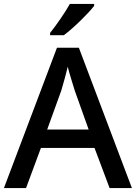

<svg xmlns="http://www.w3.org/2000/svg" viewBox="-20 -961 695 981"><path d="M461 -941H337C312 -896 266 -830 236 -793V-781H306C355 -817 433 -894 461 -931ZM540 0H654L383 -717H271L0 0H113L189 -205H463ZM362 -498 433 -299H221L293 -498C301 -525 316 -577 326 -620C333 -590 356 -518 362 -498Z"/></svg>

Font: Noto Sans Cherokee Medium
Style: Regular
Weight: 500
Designer: Monotype Design Team
Foundry: Monotype Imaging Inc.
Version: Version 2.001